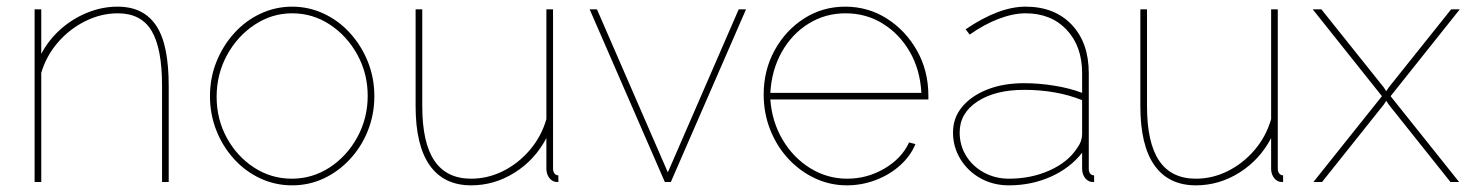

<svg xmlns="http://www.w3.org/2000/svg" viewBox="-20 -547 4427 577"><path d="M487 0H467V-289Q467 -402 435.5 -454.5Q404 -507 334 -507Q284 -507 236.5 -483.5Q189 -460 154 -419.5Q119 -379 104 -328V0H84V-519H104V-385Q126 -427 162 -459Q198 -491 242.5 -509Q287 -527 333 -527Q373 -527 402 -512.5Q431 -498 450 -469Q469 -440 478 -395Q487 -350 487 -289Z M858 10Q807 10 762 -11Q717 -32 683 -69.5Q649 -107 630 -155.5Q611 -204 611 -258Q611 -313 630.5 -361.5Q650 -410 684 -447.5Q718 -485 763 -506Q808 -527 858 -527Q908 -527 953 -506Q998 -485 1032 -447.5Q1066 -410 1085.5 -361.5Q1105 -313 1105 -258Q1105 -204 1086 -155.5Q1067 -107 1032.5 -69.5Q998 -32 953.5 -11Q909 10 858 10ZM631 -256Q631 -189 661.5 -133Q692 -77 743.5 -43.5Q795 -10 857 -10Q919 -10 971 -44Q1023 -78 1054 -135Q1085 -192 1085 -259Q1085 -326 1054 -382.5Q1023 -439 971.5 -473Q920 -507 858 -507Q797 -507 745 -472.5Q693 -438 662 -381Q631 -324 631 -256Z M1229 -228V-519H1249V-228Q1249 -118 1285.5 -64Q1322 -10 1396 -10Q1446 -10 1492 -33Q1538 -56 1572.5 -96.5Q1607 -137 1622 -189V-519H1642V-40Q1642 -31 1646.5 -25.5Q1651 -20 1658 -20V0Q1652 0 1649 -0.5Q1646 -1 1644 -2Q1634 -6 1628 -16.5Q1622 -27 1622 -40V-132Q1588 -67 1527 -28.5Q1466 10 1396 10Q1314 10 1271.5 -50Q1229 -110 1229 -228Z M1978 0 1752 -519H1774L1987 -29L2200 -519H2222L1996 0Z M2525 10Q2474 10 2428.5 -11.5Q2383 -33 2348.5 -70.5Q2314 -108 2294.5 -157.5Q2275 -207 2275 -263Q2275 -336 2308 -396Q2341 -456 2396.5 -491.5Q2452 -527 2520 -527Q2589 -527 2645.5 -491Q2702 -455 2736 -394.5Q2770 -334 2770 -259Q2770 -256 2770 -253.5Q2770 -251 2770 -248H2295Q2300 -181 2332 -127Q2364 -73 2415 -41.5Q2466 -10 2526 -10Q2586 -10 2638 -40.5Q2690 -71 2712 -119L2731 -114Q2717 -79 2685.5 -50.5Q2654 -22 2612 -6Q2570 10 2525 10ZM2295 -268H2749Q2745 -338 2714 -391.5Q2683 -445 2633 -476Q2583 -507 2521 -507Q2460 -507 2410 -476Q2360 -445 2329.5 -391Q2299 -337 2295 -268Z M2844 -149Q2844 -193 2871.5 -226Q2899 -259 2947 -278Q2995 -297 3058 -297Q3102 -297 3148.5 -289.5Q3195 -282 3232 -268V-327Q3232 -408 3185.5 -457.5Q3139 -507 3062 -507Q3025 -507 2981.5 -490.5Q2938 -474 2894 -443L2882 -459Q2932 -493 2977 -510Q3022 -527 3062 -527Q3149 -527 3200.5 -473Q3252 -419 3252 -327V-40Q3252 -30 3256.5 -25Q3261 -20 3268 -20V0Q3262 0 3259 -0.5Q3256 -1 3254 -2Q3244 -6 3238 -16.5Q3232 -27 3232 -40V-88Q3196 -42 3138 -16Q3080 10 3012 10Q2965 10 2927 -11Q2889 -32 2866.5 -68.5Q2844 -105 2844 -149ZM3217 -102Q3225 -113 3228.5 -123.5Q3232 -134 3232 -143V-246Q3192 -262 3148.5 -269.5Q3105 -277 3058 -277Q2971 -277 2917.5 -242Q2864 -207 2864 -149Q2864 -110 2883.5 -78.5Q2903 -47 2937 -28.5Q2971 -10 3012 -10Q3079 -10 3134.5 -35Q3190 -60 3217 -102Z M3407 -228V-519H3427V-228Q3427 -118 3463.5 -64Q3500 -10 3574 -10Q3624 -10 3670 -33Q3716 -56 3750.5 -96.5Q3785 -137 3800 -189V-519H3820V-40Q3820 -31 3824.5 -25.5Q3829 -20 3836 -20V0Q3830 0 3827 -0.5Q3824 -1 3822 -2Q3812 -6 3806 -16.5Q3800 -27 3800 -40V-132Q3766 -67 3705 -28.5Q3644 10 3574 10Q3492 10 3449.5 -50Q3407 -110 3407 -228Z M3951 -519 4138 -285 4146 -273 4154 -285 4341 -519H4367L4159 -258L4365 0H4339L4154 -232L4146 -244L4138 -232L3953 0H3927L4133 -258L3925 -519Z"/></svg>

Font: Raleway Thin
Style: Regular
Weight: 100
Designer: Matt McInerney, Pablo Impallari, Rodrigo Fuenzalida
Foundry: Matt McInerney, Pablo Impallari, Rodrigo Fuenzalida
Version: Version 4.026